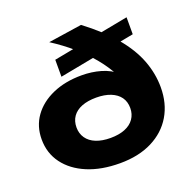

<svg xmlns="http://www.w3.org/2000/svg" viewBox="-139 -922 1066 1074"><g transform="rotate(-20 394.0 -385.0)"><path d="M397 16Q286 16 203.5 -18.5Q121 -53 75 -115Q29 -177 29 -259Q29 -337 71 -395.5Q113 -454 188 -487Q263 -520 361 -520Q421 -520 474.5 -504.5Q528 -489 573 -452L552 -451Q522 -509 478 -562.5Q434 -616 378 -664.5Q322 -713 255 -756L455 -786Q561 -706 627.5 -627Q694 -548 724.5 -468Q755 -388 755 -306Q755 -210 712 -137.5Q669 -65 588.5 -24.5Q508 16 397 16ZM395 -135Q445 -135 481 -149.5Q517 -164 536 -191.5Q555 -219 555 -255Q555 -293 536 -319.5Q517 -346 481 -360.5Q445 -375 395 -375Q345 -375 309 -361Q273 -347 254 -320Q235 -293 235 -255Q235 -219 254 -191.5Q273 -164 309 -149.5Q345 -135 395 -135ZM253 -551V-652L709 -739V-638Z"/></g></svg>

Font: Unbounded
Style: Bold
Weight: 700
Designer: Luke Prowse, Jean-Baptiste Morizot, Fátima Lázaro, Florian Runge
Foundry: NaN
Version: Version 1.700